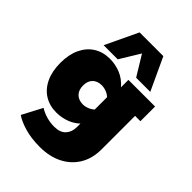

<svg xmlns="http://www.w3.org/2000/svg" viewBox="-231 -730 1018 1018"><g transform="rotate(45 278.0 -221.0)"><path d="M258 181Q194 181 144.5 166.5Q95 152 67 132L126 20Q150 35 178 43Q206 51 236 51Q280 51 301.5 27.5Q323 4 323 -33V-66L342 -79Q311 -42 272 -26Q233 -10 191 -10Q140 -10 101.5 -34Q63 -58 41.5 -103.5Q20 -149 20 -212Q20 -275 41.5 -320Q63 -365 101.5 -389Q140 -413 191 -413Q233 -413 272 -397Q311 -381 342 -344L339 -330V-403H539V-293H499V-42Q499 27 468.5 77Q438 127 384 154Q330 181 258 181ZM260 -140Q277 -140 295.5 -147.5Q314 -155 330 -171L324 -124V-297L330 -252Q314 -269 295.5 -276Q277 -283 260 -283Q228 -283 209 -264.5Q190 -246 190 -212Q190 -178 209 -159Q228 -140 260 -140ZM116 -440 203 -623H381L466 -440H360L291 -553L222 -440Z"/></g></svg>

Font: Rokkitt SemiBold Black
Style: Regular
Weight: 900
Version: Version 3.103